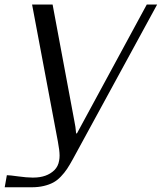

<svg xmlns="http://www.w3.org/2000/svg" viewBox="-36 -603 701 832"><path d="M-15.6 208.5 -6.3 156.2Q6.3 156.2 43.2 161.4Q80.1 166.5 104 166.5H108.4Q166.5 166.5 199.7 134.3Q216.3 117.7 220.2 92.8Q222.2 83 222.2 70.8Q222.2 49.8 214.8 10.3L103 -583.5H191.9L286.1 -79.1Q291.5 -54.7 293.9 -24.9H297.4L600.1 -583.5H645L279.3 87.4Q265.6 112.3 254.4 129.2Q243.2 146 227.5 162.4Q211.9 178.7 194.6 188Q177.2 197.3 153.6 202.9Q129.9 208.5 101.1 208.5Z"/></svg>

Font: Resagnicto
Style: Italic
Weight: 500
Italic angle: -10°
Version: Version 0.999